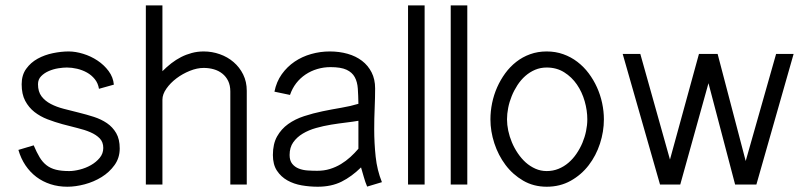

<svg xmlns="http://www.w3.org/2000/svg" viewBox="-20 -690 3037 718"><path d="M350.1 -357.9Q346.7 -378.9 334.5 -394Q322.3 -409.2 305.2 -418.7Q288.1 -428.2 268.3 -432.9Q248.5 -437.5 230 -437.5Q216.3 -437.5 197.8 -434.6Q179.2 -431.6 162.4 -424.3Q145.5 -417 133.8 -405Q122.1 -393.1 122.1 -375Q122.1 -347.2 135.3 -329.8Q148.4 -312.5 169.9 -301.3Q191.4 -290 218.8 -283Q246.1 -275.9 274.9 -268.8Q303.7 -261.7 331.1 -252.9Q358.4 -244.1 379.9 -229.5Q401.4 -214.8 414.6 -192.1Q427.7 -169.4 427.7 -134.8Q427.7 -99.6 408.4 -72.8Q389.2 -45.9 359.9 -27.8Q330.6 -9.8 296.4 -0.7Q262.2 8.3 231.9 8.3Q198.2 8.3 168.9 -1.2Q139.6 -10.7 116.2 -28.3Q92.8 -45.9 75.4 -71.5Q58.1 -97.2 48.8 -129.4L106 -146.5Q117.2 -120.1 128.2 -101.8Q139.2 -83.5 154.1 -72Q168.9 -60.5 189.2 -55.4Q209.5 -50.3 238.8 -50.3Q256.3 -50.3 278.6 -55.9Q300.8 -61.5 320.1 -72.5Q339.4 -83.5 352.8 -99.6Q366.2 -115.7 366.2 -136.7Q366.2 -158.7 353 -172.4Q339.8 -186 318.4 -195.3Q296.9 -204.6 269.5 -211.2Q242.2 -217.8 213.6 -225.6Q185.1 -233.4 157.7 -243.9Q130.4 -254.4 108.9 -271.2Q87.4 -288.1 74.2 -313Q61 -337.9 61 -375Q61 -409.2 77.9 -432.6Q94.7 -456.1 120.8 -470.5Q147 -484.9 178 -491.2Q209 -497.6 236.8 -497.6Q262.2 -497.6 291 -488.8Q319.8 -480 344.5 -463.6Q369.1 -447.3 386.2 -424.3Q403.3 -401.4 405.8 -373.5Z M587.4 -423.8Q603.5 -439.9 620.8 -453.4Q638.2 -466.8 657.2 -476.6Q676.3 -486.3 697.3 -491.9Q718.3 -497.6 741.7 -497.6Q772.9 -497.6 802 -487.3Q831.1 -477.1 853.5 -457.8Q876 -438.5 889.4 -411.4Q902.8 -384.3 902.8 -350.6V0H841.3V-347.7Q841.3 -370.6 833.3 -387.2Q825.2 -403.8 811.3 -414.8Q797.4 -425.8 779.5 -430.9Q761.7 -436 741.7 -436Q716.8 -436 689.7 -425Q662.6 -414.1 639.9 -397Q617.2 -379.9 602.3 -358.6Q587.4 -337.4 587.4 -317.4V0H525.4V-669.9H587.4Z M1353 7.8Q1345.7 -9.3 1340.6 -27.8Q1335.4 -46.4 1330.1 -64Q1295.4 -29.8 1257.3 -10.7Q1219.2 8.3 1168 8.3Q1138.2 8.3 1108.4 3.2Q1078.6 -2 1054.7 -15.4Q1030.8 -28.8 1015.6 -51.8Q1000.5 -74.7 1000.5 -110.4Q1000.5 -151.9 1016.1 -179.7Q1031.7 -207.5 1057.6 -226.1Q1083.5 -244.6 1117.2 -255.6Q1150.9 -266.6 1186.3 -273.9Q1221.7 -281.2 1256.6 -287.1Q1291.5 -293 1320.3 -301.8Q1319.8 -333 1318.1 -358.4Q1316.4 -383.8 1306.6 -401.6Q1296.9 -419.4 1275.9 -429.2Q1254.9 -439 1215.8 -439Q1190.4 -439 1166.5 -431.9Q1142.6 -424.8 1122.6 -411.4Q1102.5 -397.9 1087.6 -378.7Q1072.8 -359.4 1064.5 -335L1006.3 -347.2Q1013.7 -384.3 1033.7 -412.4Q1053.7 -440.4 1081.8 -459.5Q1109.9 -478.5 1143.8 -488Q1177.7 -497.6 1213.4 -497.6Q1249 -497.6 1280 -488.8Q1311 -480 1333.7 -462.6Q1356.4 -445.3 1369.6 -419.4Q1382.8 -393.6 1382.8 -359.4Q1382.8 -324.7 1381.1 -285.9Q1379.4 -247.1 1379.4 -206.5Q1379.4 -154.8 1384.8 -104.2Q1390.1 -53.7 1408.2 -8.8ZM1320.3 -238.3Q1300.8 -234.9 1273.9 -231.7Q1247.1 -228.5 1218.5 -223.9Q1189.9 -219.2 1162.1 -211.4Q1134.3 -203.6 1112.3 -190.4Q1090.3 -177.2 1076.7 -158Q1063 -138.7 1063 -110.4Q1063 -89.4 1072.8 -77.4Q1082.5 -65.4 1097.4 -59.6Q1112.3 -53.7 1130.6 -52.5Q1148.9 -51.3 1166 -51.3Q1191.9 -51.3 1213.9 -58.1Q1235.8 -64.9 1254.9 -76.4Q1273.9 -87.9 1290.3 -102.8Q1306.6 -117.7 1320.3 -133.8Z M1567.9 0H1505.9V-669.9H1567.9Z M1727.5 0H1665.5V-669.9H1727.5Z M2238.3 -243.7Q2238.3 -197.8 2223.6 -152.8Q2209 -107.9 2181.4 -72Q2153.8 -36.1 2114 -13.9Q2074.2 8.3 2024.4 8.3Q1975.6 8.3 1936.5 -14.4Q1897.5 -37.1 1870.4 -73.2Q1843.3 -109.4 1828.6 -154.3Q1814 -199.2 1814 -243.7Q1814 -273.9 1820.3 -304.7Q1826.7 -335.4 1839.1 -363.5Q1851.6 -391.6 1869.4 -416Q1887.2 -440.4 1910.6 -458.7Q1934.1 -477.1 1962.6 -487.3Q1991.2 -497.6 2024.4 -497.6Q2057.6 -497.6 2086.4 -487.3Q2115.2 -477.1 2139.2 -458.7Q2163.1 -440.4 2181.4 -416Q2199.7 -391.6 2212.4 -363.5Q2225.1 -335.4 2231.7 -304.7Q2238.3 -273.9 2238.3 -243.7ZM2176.3 -243.7Q2176.3 -276.9 2166.5 -311.3Q2156.7 -345.7 2137.5 -373.8Q2118.2 -401.9 2089.8 -419.7Q2061.5 -437.5 2024.4 -437.5Q2001 -437.5 1981 -429Q1960.9 -420.4 1944.3 -405.8Q1927.7 -391.1 1915 -371.6Q1902.3 -352.1 1893.6 -330.6Q1884.8 -309.1 1880.4 -286.6Q1876 -264.2 1876 -243.7Q1876 -223.6 1880.6 -201.4Q1885.3 -179.2 1894.3 -157.7Q1903.3 -136.2 1916.5 -116.7Q1929.7 -97.2 1946 -82.5Q1962.4 -67.9 1982.2 -59.1Q2002 -50.3 2024.4 -50.3Q2047.9 -50.3 2068.4 -58.6Q2088.9 -66.9 2105.7 -81.3Q2122.6 -95.7 2135.7 -115Q2148.9 -134.3 2158 -155.8Q2167 -177.2 2171.6 -199.7Q2176.3 -222.2 2176.3 -243.7Z M2374.5 -488.3 2485.4 -93.3 2593.8 -488.3H2663.6L2768.6 -87.9L2882.3 -488.3H2947.8L2808.6 0H2729L2629.4 -378.9L2523.9 0H2448.2L2308.6 -488.3Z"/></svg>

Font: SengBuhan
Style: Regular
Weight: 400
Designer: John M. Durdin
Foundry: Lao Script for Windows
Version: Version 1.400